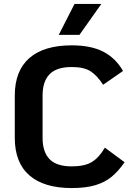

<svg xmlns="http://www.w3.org/2000/svg" viewBox="-20 -942 677 974"><path d="M55 -243V-457Q55 -583 129 -647.5Q203 -712 344 -712Q442 -712 504.5 -679.5Q567 -647 604 -582L503 -512Q472 -560 438.5 -581Q405 -602 344 -602Q267 -602 231.5 -565.5Q196 -529 196 -457V-243Q196 -171 231.5 -134.5Q267 -98 344 -98Q410 -98 446.5 -120.5Q483 -143 512 -193L612 -119Q580 -73 546 -45Q512 -17 463.5 -2.5Q415 12 344 12Q203 12 129 -52.5Q55 -117 55 -243ZM358 -922H494L383 -765H278Z"/></svg>

Font: KoHo
Style: Bold
Weight: 700
Designer: Cadson Demak & Katatrad Team
Foundry: Cadson Demak Co.,Ltd.
Version: Version 1.000; ttfautohint (v1.6)